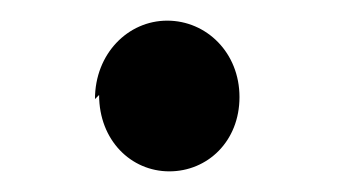

<svg xmlns="http://www.w3.org/2000/svg" viewBox="-20 -125 331 186"><path d="M76 -33C76 11 107 41 144 41C181 41 212 12 212 -31C212 -74 180 -105 142 -105C104 -105 72 -73 72 -29Z"/></svg>

Font: GenEiGothic-pro-Regular
Style: Regular
Weight: 400
Designer: Ryoko NISHIZUKA (kana & ideographs); Paul D. Hunt (Latin, Greek & Cyrillic); Wenlong ZHANG (bopomofo); Sandoll Communica
Foundry: Adobe Systems Incorporated; o_tamon
Version: Version 1.000.140830